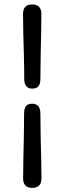

<svg xmlns="http://www.w3.org/2000/svg" viewBox="-20 -742 297 884"><path d="M166 -380Q166 -355.5 157 -344.8Q148 -334 128.5 -334Q91.5 -334 91.5 -380Q91.5 -433 90 -487.2Q88.5 -541.5 87.2 -590.8Q86 -640 86 -677.5Q86 -721.5 128 -721.5Q170.5 -721.5 170.5 -677.5Q170.5 -640 169.5 -590.8Q168.5 -541.5 167.2 -487Q166 -432.5 166 -380ZM91 -218.5Q91 -243 99.8 -253.8Q108.5 -264.5 129 -264.5Q146 -264.5 156 -253.5Q166 -242.5 166 -218.5Q166 -165.5 167.2 -111.2Q168.5 -57 169.8 -7.8Q171 41.5 171 79Q171 123 128 123Q86.5 123 86.5 79Q86.5 41.5 87.5 -7.8Q88.5 -57 89.8 -111.5Q91 -166 91 -218.5Z"/></svg>

Font: Fraunces 144pt S100 SemiBold
Style: Regular
Weight: 600
Version: Version 1.000; ttfautohint (v1.8.3)